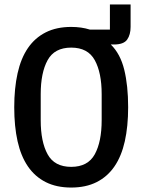

<svg xmlns="http://www.w3.org/2000/svg" viewBox="-20 -831 640 863"><path d="M567 -710Q567 -675 551.5 -653Q536 -631 492 -631H478Q521 -589 538.5 -517.5Q556 -446 556 -349Q556 -263 541 -196Q526 -129 494.5 -83Q463 -37 414.5 -12.5Q366 12 300 12Q234 12 185.5 -12.5Q137 -37 105.5 -83Q74 -129 59 -196Q44 -263 44 -349Q44 -434 59 -501.5Q74 -569 105.5 -615Q137 -661 185.5 -685.5Q234 -710 300 -710Q346 -710 384 -698H474V-811H567ZM437 -291V-408Q437 -504 406 -560.5Q375 -617 300 -617Q225 -617 194 -560.5Q163 -504 163 -408V-290Q163 -194 194 -137.5Q225 -81 300 -81Q375 -81 406 -137.5Q437 -194 437 -291Z"/></svg>

Font: IBM Plaex Mono Medium
Style: Regular
Weight: 500
Designer: Mike Abbink, Paul van der Laan, Pieter van Rosmalen
Foundry: Bold Monday
Version: Version 2.003